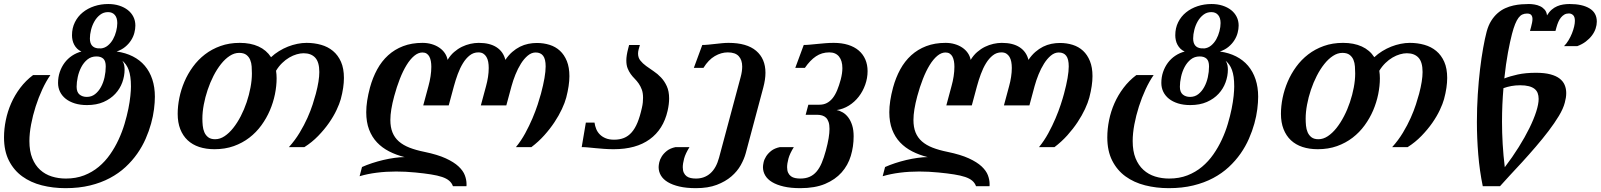

<svg xmlns="http://www.w3.org/2000/svg" viewBox="-38 -747 8128 975"><path d="M256.8 -325.7Q256.8 -355.5 265.6 -381.3Q274.4 -407.2 290 -428.2Q305.7 -449.2 327.6 -463.9Q349.6 -478.5 375.5 -485.4Q362.8 -490.7 353.8 -499.8Q344.7 -508.8 338.9 -519.8Q333 -530.8 330.3 -543Q327.6 -555.2 327.6 -567.9Q327.6 -604.5 342.3 -634Q356.9 -663.6 382.3 -684.1Q407.7 -704.6 440.9 -715.6Q474.1 -726.6 511.7 -726.6Q542 -726.6 567.4 -718.5Q592.8 -710.4 611.1 -696Q629.4 -681.6 639.4 -661.6Q649.4 -641.6 649.4 -617.2Q649.4 -599.6 644.3 -580.1Q639.2 -560.5 627.7 -542.5Q616.2 -524.4 598.1 -509.3Q580.1 -494.1 554.2 -485.4Q600.1 -479 636.2 -460.7Q672.4 -442.4 697.3 -413.1Q722.2 -383.8 735.4 -344Q748.5 -304.2 748.5 -255.9Q748.5 -227.5 744.1 -192.4Q739.7 -157.2 729.2 -119.4Q718.8 -81.5 701.7 -42.5Q684.6 -3.4 659.2 33Q633.8 69.3 599.4 101.3Q564.9 133.3 520 157.2Q475.1 181.2 419.2 194.8Q363.3 208.5 294.4 208.5Q231 208.5 174.3 194.1Q117.7 179.7 75 148.7Q32.2 117.7 7.3 68.6Q-17.6 19.5 -17.6 -49.3Q-17.6 -92.3 -8.5 -136.7Q0.5 -181.2 18.8 -222.7Q37.1 -264.2 64.9 -301Q92.8 -337.9 129.9 -365.7H217.8Q196.3 -335 177 -293.5Q157.7 -252 143.1 -206.3Q128.4 -160.6 119.9 -115Q111.3 -69.3 111.3 -30.8Q111.3 20.5 126 56.6Q140.6 92.8 166 115.7Q191.4 138.7 225.1 149.2Q258.8 159.7 296.4 159.7Q347.7 159.7 389.2 143.6Q430.7 127.4 463.4 100.1Q496.1 72.8 521 37.1Q545.9 1.5 564.2 -38.1Q582.5 -77.6 594.5 -117.9Q606.4 -158.2 613.8 -194.3Q621.1 -230.5 624 -260Q627 -289.6 627 -307.6Q627 -335.4 624 -356Q621.1 -376.5 615.5 -391.8Q609.9 -407.2 601.8 -418.5Q593.8 -429.7 583.5 -438.5Q590.8 -426.8 592.8 -415.3Q594.7 -403.8 594.7 -394Q594.7 -360.8 583 -328.6Q571.3 -296.4 547.6 -270.8Q523.9 -245.1 488 -229.2Q452.1 -213.4 403.8 -213.4Q369.1 -213.4 341.8 -221.9Q314.5 -230.5 295.7 -245.4Q276.9 -260.3 266.8 -280.8Q256.8 -301.3 256.8 -325.7ZM451.7 -460.4Q425.3 -460.4 406.2 -445.1Q387.2 -429.7 375 -406.5Q362.8 -383.3 356.9 -356.4Q351.1 -329.6 351.1 -306.6Q351.1 -279.3 365.7 -267.1Q380.4 -254.9 402.8 -254.9Q426.8 -254.9 444.6 -268.8Q462.4 -282.7 474.6 -304.9Q486.8 -327.1 492.9 -354.7Q499 -382.3 499 -409.7Q499 -437.5 486.6 -449Q474.1 -460.4 451.7 -460.4ZM510.7 -685.5Q487.8 -685.5 470.5 -672.1Q453.1 -658.7 441.7 -638.7Q430.2 -618.7 424.3 -595.2Q418.5 -571.8 418.5 -551.8Q418.5 -505.9 459 -501.5H462.9Q465.8 -501.5 468.5 -501.5Q471.2 -501.5 474.1 -501Q494.1 -502.9 509.8 -515.9Q525.4 -528.8 535.9 -547.6Q546.4 -566.4 552 -588.4Q557.6 -610.4 557.6 -629.9Q557.6 -656.2 545.2 -670.9Q532.7 -685.5 510.7 -685.5Z M1051.3 10.7Q1008.3 10.7 973.6 -0.7Q939 -12.2 914.8 -34.9Q890.6 -57.6 877.4 -91.3Q864.3 -125 864.3 -168.9Q864.3 -208 872.8 -250Q881.3 -292 898.4 -332Q915.5 -372.1 941.7 -408Q967.8 -443.8 1002.7 -470.7Q1037.6 -497.6 1081.8 -513.4Q1126 -529.3 1179.7 -529.3Q1234.4 -529.3 1274.7 -511Q1314.9 -492.7 1338.4 -456.5Q1356.4 -473.6 1378.7 -487.3Q1400.9 -501 1424.3 -510.3Q1447.8 -519.5 1471.9 -524.4Q1496.1 -529.3 1518.6 -529.3Q1557.6 -529.3 1592.3 -519.5Q1627 -509.8 1652.8 -488.3Q1678.7 -466.8 1693.6 -433.1Q1708.5 -399.4 1708.5 -351.1Q1708.5 -327.6 1704.6 -300.8Q1700.7 -273.9 1692.4 -243.2Q1686 -220.2 1671.1 -188.5Q1656.2 -156.7 1632.8 -123Q1609.4 -89.4 1577.9 -56.9Q1546.4 -24.4 1507.8 0H1429.2Q1460.4 -34.7 1483.6 -73.2Q1506.8 -111.8 1523.2 -148.4Q1539.6 -185.1 1549.8 -217Q1560.1 -249 1565.9 -271Q1583.5 -337.4 1583.5 -381.3Q1583.5 -431.6 1562.7 -454.1Q1542 -476.6 1503.4 -476.6Q1487.3 -476.6 1468.5 -471.2Q1449.7 -465.8 1430.9 -454.8Q1412.1 -443.8 1394.8 -427Q1377.4 -410.2 1363.8 -387.7Q1366.7 -369.1 1366.7 -349.6Q1366.7 -310.5 1358.2 -268.6Q1349.6 -226.6 1332.5 -186.5Q1315.4 -146.5 1289.3 -110.6Q1263.2 -74.7 1228.3 -47.9Q1193.4 -21 1149.2 -5.1Q1105 10.7 1051.3 10.7ZM1241.2 -374Q1241.2 -390.6 1240 -409.2Q1238.8 -427.7 1232.4 -443.1Q1226.1 -458.5 1212.9 -468.5Q1199.7 -478.5 1176.3 -478.5Q1151.9 -478.5 1128.4 -463.1Q1105 -447.8 1084.2 -421.6Q1063.5 -395.5 1046.1 -361.6Q1028.8 -327.6 1016.4 -290.5Q1003.9 -253.4 996.8 -215.6Q989.7 -177.7 989.7 -144.5Q989.7 -127.4 991.5 -109.1Q993.2 -90.8 999.8 -75.4Q1006.3 -60.1 1019.3 -50Q1032.2 -40 1054.7 -40Q1079.1 -40 1102.3 -55.4Q1125.5 -70.8 1146.2 -96.9Q1167 -123 1184.6 -157Q1202.1 -190.9 1214.6 -228Q1227.1 -265.1 1234.1 -302.7Q1241.2 -340.3 1241.2 -374Z M2533.2 -211.9H2403.8L2430.2 -309.6Q2436.5 -332.5 2440.2 -356.2Q2443.8 -379.9 2443.8 -401.9Q2443.8 -418.5 2441.2 -432.9Q2438.5 -447.3 2432.1 -458Q2425.8 -468.8 2415.8 -474.9Q2405.8 -481 2391.1 -481Q2366.7 -481 2347.4 -465.8Q2328.1 -450.7 2313 -426Q2297.9 -401.4 2286.6 -370.8Q2275.4 -340.3 2267.1 -309.6L2240.7 -211.9H2111.3L2137.7 -309.6Q2144.5 -334 2148.4 -359.4Q2152.3 -384.8 2152.3 -407.7Q2152.3 -423.3 2149.9 -436.5Q2147.5 -449.7 2142.3 -459.5Q2137.2 -469.2 2128.4 -474.9Q2119.6 -480.5 2107.4 -480.5Q2085.9 -480.5 2065.4 -463.4Q2044.9 -446.3 2026.6 -416.5Q2008.3 -386.7 1992.4 -346.2Q1976.6 -305.7 1963.9 -258.8Q1954.1 -222.7 1949.2 -192.6Q1944.3 -162.6 1944.3 -137.7Q1944.3 -101.1 1955.1 -74.5Q1965.8 -47.9 1987.5 -28.8Q2009.3 -9.8 2041.7 2.9Q2074.2 15.6 2118.2 24.4Q2184.1 38.1 2225.6 57.1Q2267.1 76.2 2290.5 98.1Q2314 120.1 2322.5 143.1Q2331.1 166 2331.1 187.5Q2331.1 190.4 2331.1 193.1Q2331.1 195.8 2330.6 198.7H2262.2Q2256.3 182.1 2242.9 170.7Q2229.5 159.2 2206.8 151.6Q2184.1 144 2150.6 138.7Q2117.2 133.3 2071.3 128.9Q2046.4 126.5 2022 125.2Q1997.6 124 1973.6 124Q1922.4 124 1875.7 129.9Q1829.1 135.7 1788.1 147.9L1800.3 101.1Q1823.2 90.8 1851.3 81.5Q1879.4 72.3 1908.4 65.4Q1937.5 58.6 1965.6 54.7Q1993.7 50.8 2016.6 50.8Q1973.6 40 1938 21.7Q1902.3 3.4 1876.5 -23.9Q1850.6 -51.3 1836.2 -89.1Q1821.8 -127 1821.8 -177.2Q1821.8 -231.4 1840.8 -302.7Q1854.5 -352.5 1877.2 -394.3Q1899.9 -436 1932.9 -466.1Q1965.8 -496.1 2009.3 -512.7Q2052.7 -529.3 2107.4 -529.3Q2132.3 -529.3 2154.1 -522.9Q2175.8 -516.6 2192.6 -505.1Q2209.5 -493.7 2220.5 -477.8Q2231.4 -461.9 2234.9 -442.9Q2249 -466.3 2267.8 -482.7Q2286.6 -499 2307.6 -509.3Q2328.6 -519.5 2350.6 -524.4Q2372.6 -529.3 2393.1 -529.3Q2449.7 -529.3 2483.9 -506.8Q2518.1 -484.4 2528.3 -442.9Q2544.4 -466.8 2563.2 -483.2Q2582 -499.5 2602.5 -509.8Q2623 -520 2644.8 -524.4Q2666.5 -528.8 2688 -528.8Q2722.7 -528.8 2752.9 -519.3Q2783.2 -509.8 2805.4 -489.3Q2827.6 -468.8 2840.6 -436.8Q2853.5 -404.8 2853.5 -360.4Q2853.5 -313.5 2837.4 -251.5Q2830.6 -225.6 2815.4 -193.1Q2800.3 -160.6 2777.8 -126.7Q2755.4 -92.8 2725.8 -59.8Q2696.3 -26.9 2660.6 0H2582Q2608.4 -32.2 2629.2 -70.3Q2649.9 -108.4 2665.8 -145.8Q2681.6 -183.1 2692.4 -216.1Q2703.1 -249 2709 -271Q2732.9 -360.4 2732.9 -409.7Q2732.9 -446.8 2720.2 -463.6Q2707.5 -480.5 2682.1 -480.5Q2661.1 -480.5 2642.1 -464.6Q2623 -448.7 2607.4 -423.8Q2591.8 -398.9 2579.6 -368.7Q2567.4 -338.4 2559.6 -309.6Z M3080.6 -37.6Q3108.4 -37.6 3130.4 -46.4Q3152.3 -55.2 3169.4 -74.5Q3186.5 -93.8 3199.2 -124.5Q3211.9 -155.3 3221.7 -199.7Q3225.1 -214.4 3226.3 -226.8Q3227.5 -239.3 3227.5 -250.5Q3227.5 -274.9 3221.2 -292Q3214.8 -309.1 3205.6 -322.5Q3196.3 -335.9 3185.1 -347.2Q3173.8 -358.4 3164.6 -371.3Q3155.3 -384.3 3148.9 -400.6Q3142.6 -417 3142.6 -439.9Q3142.6 -464.8 3151.9 -500L3156.7 -518.6H3211.4L3205.1 -496.1Q3202.1 -484.9 3202.1 -475.1Q3202.1 -454.1 3213.9 -439.5Q3225.6 -424.8 3243.2 -411.9Q3260.7 -398.9 3281 -385.5Q3301.3 -372.1 3318.8 -353.5Q3336.4 -335 3348.1 -309.3Q3359.9 -283.7 3359.9 -246.6Q3359.9 -218.3 3352.1 -184.1Q3330.6 -89.8 3261.2 -39.6Q3191.9 10.7 3078.6 10.7Q3053.2 10.7 3030.3 9Q3007.3 7.3 2986.8 5.4Q2966.3 3.4 2948.7 1.7Q2931.2 0 2916 0L2937 -124.5H2981Q2983.4 -107.4 2989.7 -91.8Q2996.1 -76.2 3008.1 -64.2Q3020 -52.2 3037.8 -44.9Q3055.7 -37.6 3080.6 -37.6Z M3463.4 0Q3442.9 32.7 3436 58.3Q3429.2 84 3429.2 102.1Q3429.2 119.1 3434.6 130.4Q3439.9 141.6 3449 148.2Q3458 154.8 3470.2 157.2Q3482.4 159.7 3496.1 159.7Q3539.1 159.7 3569.1 133.3Q3599.1 106.9 3613.3 54.2L3723.1 -355.5Q3727.1 -370.1 3729 -383.5Q3731 -397 3731 -408.7Q3731 -442.4 3713.4 -461.7Q3695.8 -481 3657.7 -481Q3624.5 -481 3592 -462.2Q3559.6 -443.4 3534.2 -402.3H3485.4L3528.3 -518.6Q3542.5 -518.6 3559.3 -520.3Q3576.2 -522 3593.8 -523.9Q3611.3 -525.9 3628.7 -527.6Q3646 -529.3 3661.6 -529.3Q3754.4 -529.3 3801.8 -489Q3849.1 -448.7 3849.1 -377.4Q3849.1 -343.8 3837.9 -301.8L3749 30.8Q3741.2 60.1 3723.6 91.6Q3706.1 123 3676 148.9Q3646 174.8 3601.8 191.7Q3557.6 208.5 3496.1 208.5Q3447.8 208.5 3412.1 200.2Q3376.5 191.9 3353 177.7Q3329.6 163.6 3318.1 144Q3306.6 124.5 3306.6 101.6Q3306.6 92.3 3309.8 77.4Q3313 62.5 3322.5 47.4Q3332 32.2 3348.6 19Q3365.2 5.9 3392.6 0Z M4123.5 -215.3Q4144.5 -215.3 4160.9 -223.9Q4177.2 -232.4 4190.2 -248.5Q4203.1 -264.6 4213.1 -288.6Q4223.1 -312.5 4231.4 -343.3Q4239.7 -375.5 4239.7 -400.9Q4239.7 -438.5 4222.7 -459.7Q4205.6 -481 4173.3 -481Q4135.3 -481 4105.5 -460.9Q4075.7 -440.9 4049.3 -402.3H4000.5L4043.5 -518.6Q4057.6 -518.6 4075.4 -520.3Q4093.3 -522 4113 -523.9Q4132.8 -525.9 4153.8 -527.6Q4174.8 -529.3 4195.8 -529.3Q4236.8 -529.3 4268.8 -519.3Q4300.8 -509.3 4322.8 -490.5Q4344.7 -471.7 4356.2 -445.1Q4367.7 -418.5 4367.7 -385.7Q4367.7 -350.6 4355.7 -316.9Q4343.8 -283.2 4322.8 -256.1Q4301.8 -229 4272.9 -210.9Q4244.1 -192.9 4210.4 -188Q4226.6 -185.1 4242.2 -175.8Q4257.8 -166.5 4270 -150.1Q4282.2 -133.8 4289.6 -110.1Q4296.9 -86.4 4296.9 -54.7Q4296.9 -2.9 4282.5 44.7Q4268.1 92.3 4235.8 128.7Q4203.6 165 4152.1 186.8Q4100.6 208.5 4025.9 208.5Q3977.5 208.5 3941.9 200.2Q3906.2 191.9 3882.8 177.7Q3859.4 163.6 3847.9 144Q3836.4 124.5 3836.4 101.6Q3836.4 92.3 3839.6 77.4Q3842.8 62.5 3852.3 47.4Q3861.8 32.2 3878.4 19Q3895 5.9 3922.4 0H3993.2Q3972.7 32.7 3965.8 58.3Q3959 84 3959 102.1Q3959 119.1 3964.4 130.4Q3969.7 141.6 3978.8 148.2Q3987.8 154.8 4000 157.2Q4012.2 159.7 4025.9 159.7Q4053.2 159.7 4073.2 150.9Q4093.3 142.1 4108.4 124.5Q4123.5 106.9 4134.8 80.3Q4146 53.7 4155.8 17.6Q4165.5 -18.6 4169.9 -45.4Q4174.3 -72.3 4174.3 -92.3Q4174.3 -113.3 4169.7 -127.2Q4165 -141.1 4156.7 -149.2Q4148.4 -157.2 4137 -160.6Q4125.5 -164.1 4111.3 -164.1H4053.2L4066.9 -215.3Z M5189.5 -211.9H5060.1L5086.4 -309.6Q5092.8 -332.5 5096.4 -356.2Q5100.1 -379.9 5100.1 -401.9Q5100.1 -418.5 5097.4 -432.9Q5094.7 -447.3 5088.4 -458Q5082 -468.8 5072 -474.9Q5062 -481 5047.4 -481Q5022.9 -481 5003.7 -465.8Q4984.4 -450.7 4969.2 -426Q4954.1 -401.4 4942.9 -370.8Q4931.6 -340.3 4923.3 -309.6L4897 -211.9H4767.6L4793.9 -309.6Q4800.8 -334 4804.7 -359.4Q4808.6 -384.8 4808.6 -407.7Q4808.6 -423.3 4806.2 -436.5Q4803.7 -449.7 4798.6 -459.5Q4793.5 -469.2 4784.7 -474.9Q4775.9 -480.5 4763.7 -480.5Q4742.2 -480.5 4721.7 -463.4Q4701.2 -446.3 4682.9 -416.5Q4664.6 -386.7 4648.7 -346.2Q4632.8 -305.7 4620.1 -258.8Q4610.4 -222.7 4605.5 -192.6Q4600.6 -162.6 4600.6 -137.7Q4600.6 -101.1 4611.3 -74.5Q4622.1 -47.9 4643.8 -28.8Q4665.5 -9.8 4698 2.9Q4730.5 15.6 4774.4 24.4Q4840.3 38.1 4881.8 57.1Q4923.3 76.2 4946.8 98.1Q4970.2 120.1 4978.8 143.1Q4987.3 166 4987.3 187.5Q4987.3 190.4 4987.3 193.1Q4987.3 195.8 4986.8 198.7H4918.5Q4912.6 182.1 4899.2 170.7Q4885.7 159.2 4863 151.6Q4840.3 144 4806.9 138.7Q4773.4 133.3 4727.5 128.9Q4702.6 126.5 4678.2 125.2Q4653.8 124 4629.9 124Q4578.6 124 4532 129.9Q4485.4 135.7 4444.3 147.9L4456.5 101.1Q4479.5 90.8 4507.6 81.5Q4535.6 72.3 4564.7 65.4Q4593.8 58.6 4621.8 54.7Q4649.9 50.8 4672.9 50.8Q4629.9 40 4594.2 21.7Q4558.6 3.4 4532.7 -23.9Q4506.8 -51.3 4492.4 -89.1Q4478 -127 4478 -177.2Q4478 -231.4 4497.1 -302.7Q4510.7 -352.5 4533.4 -394.3Q4556.2 -436 4589.1 -466.1Q4622.1 -496.1 4665.5 -512.7Q4709 -529.3 4763.7 -529.3Q4788.6 -529.3 4810.3 -522.9Q4832 -516.6 4848.9 -505.1Q4865.7 -493.7 4876.7 -477.8Q4887.7 -461.9 4891.1 -442.9Q4905.3 -466.3 4924.1 -482.7Q4942.9 -499 4963.9 -509.3Q4984.9 -519.5 5006.8 -524.4Q5028.8 -529.3 5049.3 -529.3Q5106 -529.3 5140.1 -506.8Q5174.3 -484.4 5184.6 -442.9Q5200.7 -466.8 5219.5 -483.2Q5238.3 -499.5 5258.8 -509.8Q5279.3 -520 5301 -524.4Q5322.8 -528.8 5344.2 -528.8Q5378.9 -528.8 5409.2 -519.3Q5439.5 -509.8 5461.7 -489.3Q5483.9 -468.8 5496.8 -436.8Q5509.8 -404.8 5509.8 -360.4Q5509.8 -313.5 5493.7 -251.5Q5486.8 -225.6 5471.7 -193.1Q5456.5 -160.6 5434.1 -126.7Q5411.6 -92.8 5382.1 -59.8Q5352.5 -26.9 5316.9 0H5238.3Q5264.6 -32.2 5285.4 -70.3Q5306.2 -108.4 5322 -145.8Q5337.9 -183.1 5348.6 -216.1Q5359.4 -249 5365.2 -271Q5389.2 -360.4 5389.2 -409.7Q5389.2 -446.8 5376.5 -463.6Q5363.8 -480.5 5338.4 -480.5Q5317.4 -480.5 5298.3 -464.6Q5279.3 -448.7 5263.7 -423.8Q5248 -398.9 5235.8 -368.7Q5223.6 -338.4 5215.8 -309.6Z M5859.4 -325.7Q5859.4 -355.5 5868.2 -381.3Q5877 -407.2 5892.6 -428.2Q5908.2 -449.2 5930.2 -463.9Q5952.1 -478.5 5978 -485.4Q5965.3 -490.7 5956.3 -499.8Q5947.3 -508.8 5941.4 -519.8Q5935.5 -530.8 5932.9 -543Q5930.2 -555.2 5930.2 -567.9Q5930.2 -604.5 5944.8 -634Q5959.5 -663.6 5984.9 -684.1Q6010.3 -704.6 6043.5 -715.6Q6076.7 -726.6 6114.3 -726.6Q6144.5 -726.6 6169.9 -718.5Q6195.3 -710.4 6213.6 -696Q6231.9 -681.6 6241.9 -661.6Q6252 -641.6 6252 -617.2Q6252 -599.6 6246.8 -580.1Q6241.7 -560.5 6230.2 -542.5Q6218.8 -524.4 6200.7 -509.3Q6182.6 -494.1 6156.7 -485.4Q6202.6 -479 6238.8 -460.7Q6274.9 -442.4 6299.8 -413.1Q6324.7 -383.8 6337.9 -344Q6351.1 -304.2 6351.1 -255.9Q6351.1 -227.5 6346.7 -192.4Q6342.3 -157.2 6331.8 -119.4Q6321.3 -81.5 6304.2 -42.5Q6287.1 -3.4 6261.7 33Q6236.3 69.3 6201.9 101.3Q6167.5 133.3 6122.6 157.2Q6077.6 181.2 6021.7 194.8Q5965.8 208.5 5897 208.5Q5833.5 208.5 5776.9 194.1Q5720.2 179.7 5677.5 148.7Q5634.8 117.7 5609.9 68.6Q5585 19.5 5585 -49.3Q5585 -92.3 5594 -136.7Q5603 -181.2 5621.3 -222.7Q5639.6 -264.2 5667.5 -301Q5695.3 -337.9 5732.4 -365.7H5820.3Q5798.8 -335 5779.5 -293.5Q5760.3 -252 5745.6 -206.3Q5731 -160.6 5722.4 -115Q5713.9 -69.3 5713.9 -30.8Q5713.9 20.5 5728.5 56.6Q5743.2 92.8 5768.6 115.7Q5793.9 138.7 5827.6 149.2Q5861.3 159.7 5898.9 159.7Q5950.2 159.7 5991.7 143.6Q6033.2 127.4 6065.9 100.1Q6098.6 72.8 6123.5 37.1Q6148.4 1.5 6166.7 -38.1Q6185.1 -77.6 6197 -117.9Q6209 -158.2 6216.3 -194.3Q6223.6 -230.5 6226.6 -260Q6229.5 -289.6 6229.5 -307.6Q6229.5 -335.4 6226.6 -356Q6223.6 -376.5 6218 -391.8Q6212.4 -407.2 6204.3 -418.5Q6196.3 -429.7 6186 -438.5Q6193.4 -426.8 6195.3 -415.3Q6197.3 -403.8 6197.3 -394Q6197.3 -360.8 6185.5 -328.6Q6173.8 -296.4 6150.1 -270.8Q6126.5 -245.1 6090.6 -229.2Q6054.7 -213.4 6006.3 -213.4Q5971.7 -213.4 5944.3 -221.9Q5917 -230.5 5898.2 -245.4Q5879.4 -260.3 5869.4 -280.8Q5859.4 -301.3 5859.4 -325.7ZM6054.2 -460.4Q6027.8 -460.4 6008.8 -445.1Q5989.7 -429.7 5977.5 -406.5Q5965.3 -383.3 5959.5 -356.4Q5953.6 -329.6 5953.6 -306.6Q5953.6 -279.3 5968.3 -267.1Q5982.9 -254.9 6005.4 -254.9Q6029.3 -254.9 6047.1 -268.8Q6064.9 -282.7 6077.1 -304.9Q6089.4 -327.1 6095.5 -354.7Q6101.6 -382.3 6101.6 -409.7Q6101.6 -437.5 6089.1 -449Q6076.7 -460.4 6054.2 -460.4ZM6113.3 -685.5Q6090.3 -685.5 6073 -672.1Q6055.7 -658.7 6044.2 -638.7Q6032.7 -618.7 6026.9 -595.2Q6021 -571.8 6021 -551.8Q6021 -505.9 6061.5 -501.5H6065.4Q6068.4 -501.5 6071 -501.5Q6073.7 -501.5 6076.7 -501Q6096.7 -502.9 6112.3 -515.9Q6127.9 -528.8 6138.4 -547.6Q6148.9 -566.4 6154.5 -588.4Q6160.2 -610.4 6160.2 -629.9Q6160.2 -656.2 6147.7 -670.9Q6135.3 -685.5 6113.3 -685.5Z M6653.8 10.7Q6610.8 10.7 6576.2 -0.7Q6541.5 -12.2 6517.3 -34.9Q6493.2 -57.6 6480 -91.3Q6466.8 -125 6466.8 -168.9Q6466.8 -208 6475.3 -250Q6483.9 -292 6501 -332Q6518.1 -372.1 6544.2 -408Q6570.3 -443.8 6605.2 -470.7Q6640.1 -497.6 6684.3 -513.4Q6728.5 -529.3 6782.2 -529.3Q6836.9 -529.3 6877.2 -511Q6917.5 -492.7 6940.9 -456.5Q6959 -473.6 6981.2 -487.3Q7003.4 -501 7026.9 -510.3Q7050.3 -519.5 7074.5 -524.4Q7098.6 -529.3 7121.1 -529.3Q7160.2 -529.3 7194.8 -519.5Q7229.5 -509.8 7255.4 -488.3Q7281.2 -466.8 7296.1 -433.1Q7311 -399.4 7311 -351.1Q7311 -327.6 7307.1 -300.8Q7303.2 -273.9 7294.9 -243.2Q7288.6 -220.2 7273.7 -188.5Q7258.8 -156.7 7235.4 -123Q7211.9 -89.4 7180.4 -56.9Q7148.9 -24.4 7110.4 0H7031.7Q7063 -34.7 7086.2 -73.2Q7109.4 -111.8 7125.7 -148.4Q7142.1 -185.1 7152.3 -217Q7162.6 -249 7168.5 -271Q7186 -337.4 7186 -381.3Q7186 -431.6 7165.3 -454.1Q7144.5 -476.6 7106 -476.6Q7089.8 -476.6 7071 -471.2Q7052.2 -465.8 7033.4 -454.8Q7014.6 -443.8 6997.3 -427Q6980 -410.2 6966.3 -387.7Q6969.2 -369.1 6969.2 -349.6Q6969.2 -310.5 6960.7 -268.6Q6952.1 -226.6 6935.1 -186.5Q6918 -146.5 6891.8 -110.6Q6865.7 -74.7 6830.8 -47.9Q6795.9 -21 6751.7 -5.1Q6707.5 10.7 6653.8 10.7ZM6843.8 -374Q6843.8 -390.6 6842.5 -409.2Q6841.3 -427.7 6835 -443.1Q6828.6 -458.5 6815.4 -468.5Q6802.2 -478.5 6778.8 -478.5Q6754.4 -478.5 6731 -463.1Q6707.5 -447.8 6686.8 -421.6Q6666 -395.5 6648.7 -361.6Q6631.3 -327.6 6618.9 -290.5Q6606.4 -253.4 6599.4 -215.6Q6592.3 -177.7 6592.3 -144.5Q6592.3 -127.4 6594 -109.1Q6595.7 -90.8 6602.3 -75.4Q6608.9 -60.1 6621.8 -50Q6634.8 -40 6657.2 -40Q6681.6 -40 6704.8 -55.4Q6728 -70.8 6748.8 -96.9Q6769.5 -123 6787.1 -157Q6804.7 -190.9 6817.1 -228Q6829.6 -265.1 6836.7 -302.7Q6843.8 -340.3 6843.8 -374Z M7640.1 -574.7Q7630.4 -537.6 7619.6 -480Q7608.9 -422.4 7601.1 -348.6Q7629.4 -359.9 7669.2 -368.7Q7709 -377.4 7761.7 -377.4Q7805.2 -377.4 7834.7 -369.6Q7864.3 -361.8 7882.1 -347.9Q7899.9 -334 7907.7 -315.2Q7915.5 -296.4 7915.5 -274.4Q7915.5 -262.7 7913.6 -250.5Q7911.6 -238.3 7908.2 -225.6Q7900.4 -195.3 7878.2 -158.4Q7856 -121.6 7825.7 -81.8Q7795.4 -42 7760.5 -1.5Q7725.6 39.1 7691.7 76.2Q7657.7 113.3 7627.9 145Q7598.1 176.8 7579.1 198.7H7491.7Q7475.6 120.6 7468.8 37.8Q7461.9 -44.9 7461.9 -127Q7461.9 -198.7 7466.3 -267.1Q7470.7 -335.4 7477.8 -395Q7484.9 -454.6 7493.7 -503.4Q7502.4 -552.2 7511.2 -585.4Q7520 -618.2 7534.4 -641.1Q7548.8 -664.1 7566.9 -679.9Q7585 -695.8 7605.5 -705.1Q7626 -714.4 7647 -719Q7668 -723.6 7688.2 -725.1Q7708.5 -726.6 7726.1 -726.6Q7739.3 -726.6 7754.4 -724.1Q7769.5 -721.7 7783 -715.3Q7796.4 -709 7806.2 -697.8Q7815.9 -686.5 7817.9 -668.9Q7828.6 -686.5 7841.6 -697.8Q7854.5 -709 7869.4 -715.3Q7884.3 -721.7 7900.1 -724.1Q7916 -726.6 7932.6 -726.6Q7997.1 -726.6 8033.9 -704.3Q8070.8 -682.1 8070.8 -637.2Q8070.8 -620.1 8064.7 -601.8Q8058.6 -583.5 8046.1 -566.9Q8033.7 -550.3 8015.1 -536.1Q7996.6 -522 7971.7 -512.7H7904.3Q7917 -525.4 7927.2 -542.5Q7937.5 -559.6 7944.6 -577.4Q7951.7 -595.2 7955.6 -611.8Q7959.5 -628.4 7959.5 -641.1Q7959.5 -661.6 7950.4 -670.2Q7941.4 -678.7 7928.7 -678.7Q7916 -678.7 7906.2 -673.1Q7896.5 -667.5 7888.7 -658Q7880.9 -648.4 7875.5 -636Q7870.1 -623.5 7866.2 -609.4L7860.8 -589.8H7731.4L7736.8 -609.4Q7739.7 -620.6 7741.9 -631.1Q7744.1 -641.6 7744.1 -650.4Q7744.1 -663.1 7738 -670.7Q7731.9 -678.2 7716.3 -678.2Q7703.1 -678.2 7692.6 -673.3Q7682.1 -668.5 7673.1 -656.5Q7664.1 -644.5 7656 -624.5Q7647.9 -604.5 7640.1 -574.7ZM7681.6 -314Q7657.7 -314 7636.7 -310.1Q7615.7 -306.2 7596.7 -299.3Q7593.3 -259.3 7591.3 -216.8Q7589.4 -174.3 7589.4 -128.4Q7589.4 -73.2 7592.8 -15.4Q7596.2 42.5 7603.5 102.1Q7642.6 50.8 7674.3 0Q7706.1 -50.8 7728.5 -96.4Q7751 -142.1 7763.2 -180.4Q7775.4 -218.8 7775.4 -244.6Q7775.4 -261.2 7770.5 -274.2Q7765.6 -287.1 7754.4 -295.9Q7743.2 -304.7 7725.3 -309.3Q7707.5 -314 7681.6 -314Z"/></svg>

Font: Arian AMU Serif
Style: Bold Italic
Weight: 700
Italic angle: -15°
Designer: Ruben Hakobyan (Tarumian)
Foundry: Ruben Hakobyan (Tarumian)
Version: Version 1.002